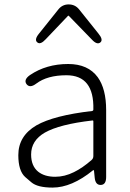

<svg xmlns="http://www.w3.org/2000/svg" viewBox="-20 -837 587 870"><path d="M218 13Q150 13 122 -11Q108 -23 94 -35Q63 -63 63 -134Q63 -221 145 -269Q224 -314 397 -334Q403 -335 403 -341Q407 -496 281 -496Q194 -496 144 -458Q115 -436 100 -456Q86 -476 116 -497Q190 -547 289 -547Q379 -547 423 -487Q461 -434 461 -338V-35Q461 0 437 1Q412 2 409 -33L406 -63Q405 -68 401 -65Q305 13 218 13ZM230 -36Q273 -36 315 -57Q354 -76 395 -112Q403 -119 403 -130V-287Q403 -292 398 -291Q250 -274 183 -236Q121 -200 121 -137Q121 -85 153 -59Q182 -36 230 -36ZM187 -659Q163 -633 149 -645Q134 -657 157 -685L245 -795Q263 -817 291 -817Q320 -817 338 -795L426 -685Q449 -657 435 -645Q420 -632 396 -658L293 -764Q290 -768 287 -764Z"/></svg>

Font: Resource Han Rounded CN Light
Style: Regular
Weight: 300
Designer: Cyano Hao (round all glyphs); Ryoko NISHIZUKA 西塚涼子 (kana, bopomofo & ideographs); Paul D. Hunt (Latin, Greek & Cyrillic)
Foundry: Cyano Hao
Version: 0.990